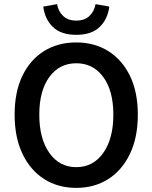

<svg xmlns="http://www.w3.org/2000/svg" viewBox="-20 -891 733 923"><path d="M346.7 12.2Q258.8 12.2 192.1 -30.3Q125.5 -72.8 87.9 -151.9Q50.3 -231 50.3 -339.8Q50.3 -449.2 87.9 -526.9Q125.5 -604.5 192.1 -645.8Q258.8 -687 346.7 -687Q434.1 -687 500.7 -645.3Q567.4 -603.5 605 -525.9Q642.6 -448.2 642.6 -339.8Q642.6 -231 605 -151.9Q567.4 -72.8 500.7 -30.3Q434.1 12.2 346.7 12.2ZM346.7 -87.4Q427.7 -87.4 476.3 -155.8Q524.9 -224.1 524.9 -339.8Q524.9 -455.1 476.3 -521Q427.7 -586.9 346.7 -586.9Q265.6 -586.9 217.3 -521Q168.9 -455.1 168.9 -339.8Q168.9 -224.1 217.3 -155.8Q265.6 -87.4 346.7 -87.4ZM346.7 -723.6Q272.9 -723.6 234.1 -761.5Q195.3 -799.3 188 -859.4L254.4 -871.1Q260.3 -835.9 283.7 -814Q307.1 -792 346.7 -792Q386.2 -792 409.7 -814Q433.1 -835.9 439.5 -871.1L505.4 -859.4Q498 -799.3 459.2 -761.5Q420.4 -723.6 346.7 -723.6Z"/></svg>

Font: Akatab
Style: Bold
Weight: 700
Designer: SIL Global
Foundry: SIL Global
Version: Version 4.100